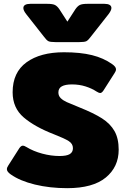

<svg xmlns="http://www.w3.org/2000/svg" viewBox="-20 -968 655 1003"><path d="M209 -777 117 -894Q102 -913 102 -926Q102 -937 111.5 -942.5Q121 -948 138 -948H227Q255 -948 267 -942Q279 -936 290 -920L332 -855L374 -920Q385 -936 397 -942Q409 -948 437 -948H526Q543 -948 552.5 -942.5Q562 -937 562 -926Q562 -914 547 -894L455 -777Q441 -758 431.5 -753Q422 -748 394 -748H270Q242 -748 232.5 -753Q223 -758 209 -777ZM36 -57Q16 -71 16 -84Q16 -93 23 -103L81 -194Q90 -207 99 -207Q107 -207 118 -200Q154 -178 200.5 -165.5Q247 -153 291 -153Q328 -153 344.5 -163Q361 -173 361 -194Q361 -217 339 -231Q317 -245 263 -266Q162 -305 104 -354.5Q46 -404 46 -486Q46 -590 118.5 -642.5Q191 -695 314 -695Q400 -695 460.5 -680Q521 -665 566 -633Q586 -619 586 -606Q586 -597 579 -587L521 -496Q512 -482 503 -482Q497 -482 484 -490Q460 -506 427 -516.5Q394 -527 356 -527Q321 -527 303 -517Q285 -507 285 -485Q285 -467 297.5 -455Q310 -443 329 -434.5Q348 -426 395 -407Q470 -377 513 -349.5Q556 -322 578 -283.5Q600 -245 600 -186Q600 -96 532.5 -40.5Q465 15 331 15Q240 15 162 -4Q84 -23 36 -57Z"/></svg>

Font: Mitr
Style: Bold
Weight: 700
Designer: Thanarat Vachiruckul
Foundry: Cadson Demak
Version: Version 1.003